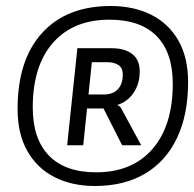

<svg xmlns="http://www.w3.org/2000/svg" viewBox="-20 -752 646 639"><path d="M203.5 -268.5 237.5 -591.5H290.5L257 -268.5ZM386.5 -268.5 324.5 -391H264L249.5 -394.5L259.5 -430L260.5 -437.5H325Q355 -437.5 371.5 -454.2Q388 -471 388.5 -500Q389.5 -525 375 -535Q360.5 -545 337 -545H285V-558.5L270 -591.5Q281 -591.5 294 -591.5Q307 -591.5 321.8 -591.5Q336.5 -591.5 352.5 -591.5Q396 -591.5 421 -571.5Q446 -551.5 445 -511Q444.5 -480.5 432.5 -456.5Q420.5 -432.5 400.2 -417.5Q380 -402.5 353.5 -399L352.5 -405.5Q361.5 -405.5 370.2 -402.5Q379 -399.5 383 -392L450 -268.5ZM295.5 -133Q219.5 -133 161.5 -162.5Q103.5 -192 71 -249.2Q38.5 -306.5 38.5 -389.5Q38.5 -552.5 120 -642.2Q201.5 -732 348.5 -732Q425 -732 483 -703Q541 -674 573.5 -617.5Q606 -561 606 -479Q606 -370 569 -292.5Q532 -215 462.8 -174Q393.5 -133 295.5 -133ZM300 -178.5Q420 -178.5 487.5 -256.2Q555 -334 555 -473Q555 -577.5 501.2 -632Q447.5 -686.5 344.5 -686.5Q224 -686.5 156.5 -609.8Q89 -533 89 -394.5Q89 -289.5 143 -234Q197 -178.5 300 -178.5Z"/></svg>

Font: Spline Sans Mono Light
Style: Italic
Weight: 300
Italic angle: -4°
Monospace: yes
Version: Version 1.004